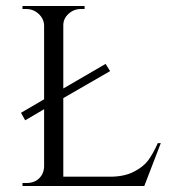

<svg xmlns="http://www.w3.org/2000/svg" viewBox="-20 -620 576 640"><path d="M69 -10Q102 -10 119 -36Q126 -48 127 -63V-256L64 -219L50 -244L127 -289V-536Q126 -558 108.5 -574Q91 -590 67 -590H55V-600H262V-590H250Q226 -590 208.5 -574Q191 -558 191 -536V-325L332 -407L347 -383L191 -293V-31H347Q393 -31 425 -47Q457 -63 473.5 -85Q490 -107 506 -143H516L461 0H55V-10Z"/></svg>

Font: Cinzel
Style: Regular
Weight: 400
Designer: Natanael Gama
Version: Version 1.001;PS 001.001;hotconv 1.0.56;makeotf.lib2.0.21325